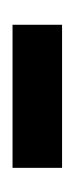

<svg xmlns="http://www.w3.org/2000/svg" viewBox="76 -436 121 314"><g transform="rotate(90 137.0 -278.5)"><path d="M20 -238V-319H254V-238Z"/></g></svg>

Font: Martel Sans DemiBold
Style: Regular
Weight: 600
Designer: Dan Reynolds and Mathieu Réguer
Foundry: Dan Reynolds and Mathieu Réguer
Version: Version 1.001;PS 001.001;hotconv 1.0.70;makeotf.lib2.5.58329